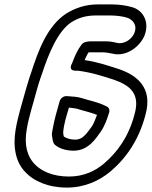

<svg xmlns="http://www.w3.org/2000/svg" viewBox="-20 -731 687 869"><path d="M250 -273C239 -234 226 -191 218 -145C217 -137 214 -127 215 -120L217 -106C218 -96 222 -81 228 -76C248 -59 278 -49 313 -49C381 -49 414 -105 436 -135C455 -163 465 -193 474 -222C478 -235 471 -247 461 -250C425 -269 383 -276 350 -287C329 -294 303 -294 282 -296C269 -297 254 -287 250 -273ZM292 -244C303 -243 316 -241 328 -239C358 -229 393 -222 419 -211C412 -192 405 -173 396 -159C370 -124 354 -99 321 -99C298 -99 281 -105 269 -113C268 -116 268 -117 267 -121L266 -132C269 -171 281 -206 292 -244ZM323 -411H333C395 -403 443 -387 496 -370C567 -345 616 -308 589 -214C563 -114 513 -44 451 9C411 43 359 68 292 68C218 68 165 43 134 9C105 -23 88 -73 101 -146C111 -205 129 -257 145 -318C150 -337 156 -356 163 -377L168 -391C202 -495 243 -591 304 -631C335 -650 368 -661 414 -661H479C506 -661 536 -657 555 -651C580 -643 603 -618 588 -581C577 -554 542 -529 510 -537C498 -540 479 -544 458 -544H393C373 -544 357 -540 349 -529C331 -505 321 -483 308 -449L306 -444C306 -444 285 -411 323 -411ZM363 -459C369 -472 374 -484 381 -494H384H449C462 -494 476 -490 490 -488C551 -473 613 -519 634 -570C659 -634 625 -687 576 -699C553 -706 518 -711 487 -711H422C367 -711 322 -695 282 -671C194 -615 153 -502 120 -399L115 -385C108 -364 102 -342 96 -322C80 -262 62 -210 51 -146C37 -65 52 4 93 46C132 89 198 118 283 118C363 118 430 87 480 45C552 -16 609 -99 638 -210C674 -336 597 -391 519 -418C469 -434 424 -450 363 -459Z"/></svg>

Font: Blanket
Style: BlkOutlineObl
Weight: 900
Foundry: Cannot Into Space Fonts
Version: Version 0.9